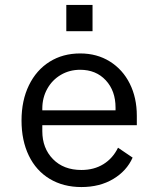

<svg xmlns="http://www.w3.org/2000/svg" viewBox="-20 -744 640 776"><path d="M67 -257Q67 -338 97 -399.5Q127 -461 180.5 -494.5Q234 -528 304 -528Q372 -528 424 -495.5Q476 -463 504.5 -406Q533 -349 533 -276V-238H151V-214Q151 -145 194 -101Q237 -57 309 -57Q360 -57 398 -80.5Q436 -104 457 -147L516 -107Q492 -53 437.5 -20.5Q383 12 309 12Q236 12 181 -21Q126 -54 96.5 -115Q67 -176 67 -257ZM151 -305V-298H447V-309Q447 -377 407.5 -419.5Q368 -462 304 -462Q261 -462 226 -441.5Q191 -421 171 -385Q151 -349 151 -305ZM354 -724V-618H248V-724Z"/></svg>

Font: iA Writer Mono V
Style: Regular
Weight: 400
Designer: Mike Abbink, Paul van der Laan, Pieter van Rosmalen
Foundry: Bold Monday
Version: Version 2.000